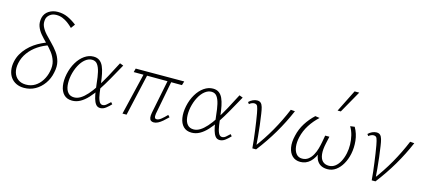

<svg xmlns="http://www.w3.org/2000/svg" viewBox="-56 -1190 3717 1675"><g transform="rotate(15 1802.5 -352.5)"><path d="M190 6Q150 6 119 -9Q88 -24 69 -51Q50 -78 44 -114.5Q38 -151 47 -193Q55 -231 73.5 -263.5Q92 -296 118 -323.5Q144 -351 174 -372Q204 -393 236.5 -408.5Q269 -424 299 -434L311 -411Q257 -394 210 -362.5Q163 -331 130.5 -287Q98 -243 87 -190Q77 -142 88 -105Q99 -68 127.5 -47Q156 -26 199 -26Q245 -26 280.5 -48Q316 -70 340 -108Q364 -146 373 -190Q385 -243 372.5 -284Q360 -325 334.5 -358Q309 -391 278.5 -421Q248 -451 222 -481.5Q196 -512 183.5 -546.5Q171 -581 180 -624Q190 -665 225 -688Q260 -711 306 -711Q355 -711 396 -692.5Q437 -674 478 -642L451 -605Q429 -627 406 -644Q383 -661 357 -671.5Q331 -682 301 -682Q267 -682 244 -664.5Q221 -647 215 -623Q207 -585 221.5 -554Q236 -523 262.5 -494Q289 -465 319 -435.5Q349 -406 375 -370.5Q401 -335 412.5 -291.5Q424 -248 411 -191Q400 -135 368 -90Q336 -45 290.5 -19.5Q245 6 190 6Z M624 5Q577 5 549.5 -23Q522 -51 514.5 -99Q507 -147 519 -206Q532 -267 560.5 -314.5Q589 -362 627.5 -388.5Q666 -415 708 -415Q741 -415 762.5 -399Q784 -383 796.5 -355Q809 -327 816.5 -290Q824 -253 829 -211Q835 -164 840.5 -122Q846 -80 858 -53.5Q870 -27 891 -27Q909 -27 925 -41Q941 -55 958 -71L972 -55Q953 -34 928.5 -15Q904 4 878 4Q853 4 838.5 -14.5Q824 -33 815.5 -63Q807 -93 802 -129Q797 -165 793 -200Q788 -253 778.5 -295Q769 -337 751.5 -361Q734 -385 702 -385Q671 -385 642 -362Q613 -339 591 -297.5Q569 -256 558 -203Q549 -154 553.5 -114Q558 -74 578 -50.5Q598 -27 634 -27Q663 -27 691.5 -44.5Q720 -62 749.5 -95Q779 -128 810 -175.5Q841 -223 874.5 -284Q908 -345 945 -418L977 -406Q936 -332 900.5 -269Q865 -206 831 -155Q797 -104 764 -68.5Q731 -33 696.5 -14Q662 5 624 5Z M1361 4Q1345 4 1335 -4Q1325 -12 1322.5 -29Q1320 -46 1325 -73L1392 -407H1425L1361 -74Q1359 -62 1359.5 -52Q1360 -42 1364 -35.5Q1368 -29 1379 -29Q1397 -29 1419 -46.5Q1441 -64 1468 -92L1484 -75Q1461 -52 1440 -34Q1419 -16 1399.5 -6Q1380 4 1361 4ZM1079 0 1176 -407H1208L1116 0ZM1516 -374 1080 -375 1089 -409 1527 -410Z M1703 5Q1656 5 1628.5 -23Q1601 -51 1593.5 -99Q1586 -147 1598 -206Q1611 -267 1639.5 -314.5Q1668 -362 1706.5 -388.5Q1745 -415 1787 -415Q1820 -415 1841.5 -399Q1863 -383 1875.5 -355Q1888 -327 1895.5 -290Q1903 -253 1908 -211Q1914 -164 1919.5 -122Q1925 -80 1937 -53.5Q1949 -27 1970 -27Q1988 -27 2004 -41Q2020 -55 2037 -71L2051 -55Q2032 -34 2007.5 -15Q1983 4 1957 4Q1932 4 1917.5 -14.5Q1903 -33 1894.5 -63Q1886 -93 1881 -129Q1876 -165 1872 -200Q1867 -253 1857.5 -295Q1848 -337 1830.5 -361Q1813 -385 1781 -385Q1750 -385 1721 -362Q1692 -339 1670 -297.5Q1648 -256 1637 -203Q1628 -154 1632.5 -114Q1637 -74 1657 -50.5Q1677 -27 1713 -27Q1742 -27 1770.5 -44.5Q1799 -62 1828.5 -95Q1858 -128 1889 -175.5Q1920 -223 1953.5 -284Q1987 -345 2024 -418L2056 -406Q2015 -332 1979.5 -269Q1944 -206 1910 -155Q1876 -104 1843 -68.5Q1810 -33 1775.5 -14Q1741 5 1703 5Z M2252 0Q2249 -38 2244.5 -78Q2240 -118 2234.5 -158Q2229 -198 2223.5 -235.5Q2218 -273 2212 -306Q2204 -350 2196.5 -367Q2189 -384 2167 -384Q2157 -384 2145 -379Q2133 -374 2123 -365L2111 -381Q2127 -397 2147 -406Q2167 -415 2185 -415Q2207 -415 2219 -403.5Q2231 -392 2237.5 -369Q2244 -346 2249 -311Q2257 -262 2262.5 -212Q2268 -162 2273 -112Q2278 -62 2281 -13L2261 -15Q2333 -109 2389.5 -208.5Q2446 -308 2489 -412L2527 -409Q2481 -301 2421 -199Q2361 -97 2286 0Z M2685 6Q2641 6 2613 -20.5Q2585 -47 2576.5 -94Q2568 -141 2583 -203Q2597 -265 2630 -317.5Q2663 -370 2710 -414L2750 -408Q2703 -365 2669.5 -312.5Q2636 -260 2622 -200Q2611 -152 2616 -112.5Q2621 -73 2640.5 -49.5Q2660 -26 2693 -26Q2726 -26 2749 -44Q2772 -62 2787.5 -90Q2803 -118 2812 -150.5Q2821 -183 2826 -211L2837 -272H2875L2861 -208Q2848 -150 2852.5 -109Q2857 -68 2878 -47Q2899 -26 2935 -26Q2966 -26 2991 -45Q3016 -64 3033.5 -97Q3051 -130 3060 -173Q3068 -211 3067 -252Q3066 -293 3056.5 -333Q3047 -373 3026 -408L3066 -413Q3097 -359 3103.5 -296.5Q3110 -234 3098 -177Q3087 -125 3063 -83.5Q3039 -42 3005.5 -18Q2972 6 2931 6Q2871 6 2841.5 -33Q2812 -72 2818 -138L2835 -135Q2811 -64 2773.5 -29Q2736 6 2685 6ZM2885 -511 2985 -711H3027L2914 -511Z M3330 0Q3327 -38 3322.5 -78Q3318 -118 3312.5 -158Q3307 -198 3301.5 -235.5Q3296 -273 3290 -306Q3282 -350 3274.5 -367Q3267 -384 3245 -384Q3235 -384 3223 -379Q3211 -374 3201 -365L3189 -381Q3205 -397 3225 -406Q3245 -415 3263 -415Q3285 -415 3297 -403.5Q3309 -392 3315.5 -369Q3322 -346 3327 -311Q3335 -262 3340.5 -212Q3346 -162 3351 -112Q3356 -62 3359 -13L3339 -15Q3411 -109 3467.5 -208.5Q3524 -308 3567 -412L3605 -409Q3559 -301 3499 -199Q3439 -97 3364 0Z"/></g></svg>

Font: Ysabeau Office ExtraLight
Style: Italic
Weight: 250
Italic angle: -12°
Designer: Christian Thalmann (Catharsis Fonts)
Version: Version 2.001;gftools[0.9.30]; featfreeze: tnum,lnum,ss02